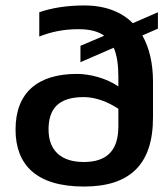

<svg xmlns="http://www.w3.org/2000/svg" viewBox="-20 -674 613 704"><path d="M288 10C456 10 541 -71 541 -243V-375C541 -440 528 -498 502 -544L559 -569V-629L467 -589C426 -630 367 -654 289 -654C226 -654 169 -645 124 -629V-540C167 -557 212 -567 268 -567C309 -567 340 -559 362 -543L275 -506V-446L397 -499C409 -471 414 -436 414 -392V-357C371 -387 310 -403 262 -403C119 -403 37 -335 37 -199C37 -70 113 10 288 10ZM287 -80C201 -80 158 -125 158 -199C158 -273 192 -318 287 -318C331 -318 377 -300 414 -275V-211C414 -122 372 -80 287 -80Z"/></svg>

Font: Kanit Medium
Style: Regular
Weight: 500
Designer: Katatrad Team
Foundry: CadsonDemak
Version: Version 1.000;PS 001.000;hotconv 1.0.88;makeotf.lib2.5.64775